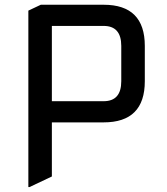

<svg xmlns="http://www.w3.org/2000/svg" viewBox="-20 -757 694 797"><path d="M97.7 19.5V-712.9L149.4 -737.3H410.2Q581.1 -737.3 581.1 -566.4V-419.9Q581.1 -249 410.2 -249H195.3V-24.4L102.5 19.5ZM195.3 -649.4V-336.9H410.2Q483.4 -336.9 483.4 -419.9V-566.4Q483.4 -649.4 410.2 -649.4Z"/></svg>

Font: Nova Square
Style: Book
Weight: 400
Version: Version 2.000